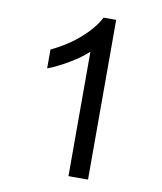

<svg xmlns="http://www.w3.org/2000/svg" viewBox="-81 -785 719 851"><g transform="rotate(10 278.0 -359.5)"><path d="M373 0H285V-560Q253 -530 201.5 -499.5Q150 -469 109 -454V-539Q183 -574 238 -623Q293 -672 316 -719H373Z"/></g></svg>

Font: Ekushey Amar Desh
Style: Regular
Weight: 400
Designer: Al Mamun Sumon
Foundry: Al Mamun Sumon
Version: Version 1.0